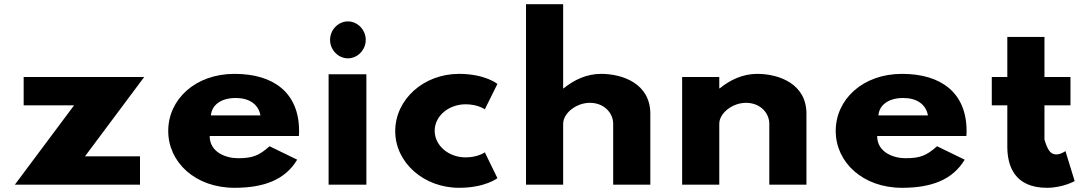

<svg xmlns="http://www.w3.org/2000/svg" viewBox="-20 -880 5198 915"><path d="M667.2 -513H92.8V-378H333L50.8 0H647.2V-135H385Z M1404.3 -232C1405.3 -238 1405.3 -249 1405.3 -256C1405.3 -436 1286.3 -528 1097.7 -528C910.2 -528 781.7 -406 781.7 -256C781.7 -107 910.2 15 1097.7 15C1235.7 15 1338.3 -22 1396.3 -119L1264.7 -183C1212.7 -137 1182.4 -126 1113.5 -126C1059 -126 979.2 -153 979.2 -232ZM985.2 -330C988.8 -377 1030 -413 1103.8 -413C1166.7 -413 1211.5 -384 1221.2 -330Z M1546 0H1726V-526H1546ZM1553 -690C1553 -642 1592 -602 1638 -602C1684 -602 1723 -642 1723 -690C1723 -738 1684 -778 1638 -778C1592 -778 1553 -738 1553 -690Z M2199.1 -383C2257.5 -383 2290.5 -359 2290.5 -359L2350.5 -480C2350.5 -480 2292.5 -528 2167.6 -528C1998.5 -528 1863.5 -406 1863.5 -255C1863.5 -105 1999.5 15 2167.6 15C2292.5 15 2350.5 -31 2350.5 -31L2290.5 -154C2290.5 -154 2257.5 -130 2199.1 -130C2118 -130 2051.5 -186 2051.5 -257C2051.5 -327 2118 -383 2199.1 -383Z M2486.8 0H2663.8V-290C2663.8 -341 2726.7 -390 2790.9 -390C2859.8 -390 2902.2 -341 2902.2 -290V0H3079.2V-338C3079.2 -481 2948.2 -528 2844.1 -528C2776.3 -528 2714.6 -499 2666.2 -459H2663.8V-860H2486.8Z M3230.8 0H3407.8V-290C3407.8 -341 3470.7 -390 3534.9 -390C3603.8 -390 3646.2 -341 3646.2 -290V0H3823.2V-338C3823.2 -481 3692.2 -528 3588.1 -528C3520.3 -528 3458.6 -499 3410.2 -459H3407.8V-513H3230.8Z M4585.3 -232C4586.3 -238 4586.3 -249 4586.3 -256C4586.3 -436 4467.3 -528 4278.7 -528C4091.2 -528 3962.7 -406 3962.7 -256C3962.7 -107 4091.2 15 4278.7 15C4416.7 15 4519.3 -22 4577.3 -119L4445.7 -183C4393.7 -137 4363.4 -126 4294.5 -126C4240 -126 4160.2 -153 4160.2 -232ZM4166.2 -330C4169.8 -377 4211 -413 4284.8 -413C4347.7 -413 4392.5 -384 4402.2 -330Z M4780.5 -513H4706.5V-378H4780.5V-181C4780.5 -90 4814.5 15 4969.4 15C5044.5 15 5101.5 -17 5101.5 -17L5057.5 -160C5057.5 -160 5036.5 -144 5013.5 -144C4985.5 -144 4971.9 -167 4957.5 -215V-378H5081.5V-513H4957.5V-704H4780.5Z"/></svg>

Font: Hussar
Style: BdSuprExt
Weight: 700
Foundry: Cannot Into Space Fonts
Version: Version 2.00